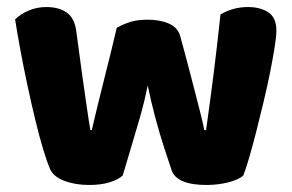

<svg xmlns="http://www.w3.org/2000/svg" viewBox="-20 -516 831 546"><path d="M400 -273Q391 -227 376.5 -177Q362 -127 349 -84Q336 -41 329 -17Q316 -5 291.5 2.5Q267 10 234 10Q194 10 163.5 -1.5Q133 -13 123 -34Q114 -54 103 -90.5Q92 -127 80.5 -174.5Q69 -222 58 -273.5Q47 -325 38 -373.5Q29 -422 23 -461Q37 -475 60.5 -485.5Q84 -496 112 -496Q147 -496 169.5 -480.5Q192 -465 197 -427Q207 -351 214 -301Q221 -251 225.5 -220.5Q230 -190 232.5 -173Q235 -156 237 -146H241Q246 -168 257 -213.5Q268 -259 283 -318Q298 -377 312 -437Q332 -448 352 -454Q372 -460 400 -460Q435 -460 460 -449Q485 -438 492 -415Q508 -357 522 -303Q536 -249 546.5 -208Q557 -167 561 -146H566Q577 -223 587.5 -306.5Q598 -390 607 -475Q643 -496 685 -496Q720 -496 743 -481Q766 -466 766 -429Q766 -413 761 -381.5Q756 -350 748 -310Q740 -270 729.5 -226Q719 -182 708.5 -141Q698 -100 688.5 -67.5Q679 -35 672 -17Q659 -5 629.5 2.5Q600 10 567 10Q483 10 468 -32Q460 -56 447 -95.5Q434 -135 421.5 -182Q409 -229 400 -273Z"/></svg>

Font: Baloo Bhaijaan 2 ExtraBold
Style: Regular
Weight: 800
Designer: Sanskriti Dholi, Noopur Datye and Ek Type
Foundry: Ek Type
Version: Version 1.701